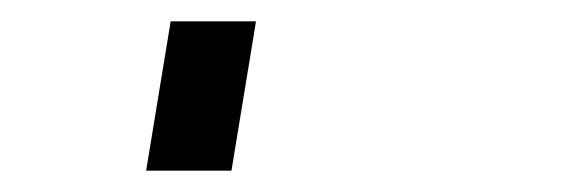

<svg xmlns="http://www.w3.org/2000/svg" viewBox="-20 60 540 180"><path d="M117 220 140 80H220L197 220Z"/></svg>

Font: Iosevka Curly Medium
Style: Italic
Weight: 500
Italic angle: -9°
Monospace: yes
Designer: Belleve Invis
Foundry: Belleve Invis
Version: Version 22.1.2; ttfautohint (v1.8.4)